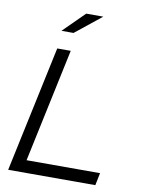

<svg xmlns="http://www.w3.org/2000/svg" viewBox="-98 -983 788 1050"><g transform="rotate(10 296.0 -457.5)"><path d="M22 0 171 -700H246L112 -69H520L506 0ZM177 -799 294 -915H389L244 -799Z"/></g></svg>

Font: Red Hat Display VF
Style: Italic
Weight: 300
Italic angle: -12°
Designer: Pentagram, MCKL
Foundry: Pentagram, MCKL
Version: Version 1.023